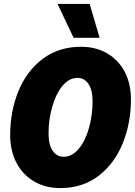

<svg xmlns="http://www.w3.org/2000/svg" viewBox="-20 -949 690 981"><path d="M32 -259Q32 -380 74 -483Q116 -586 198 -648Q280 -710 394 -710Q469 -710 526.5 -677Q584 -644 616.5 -583.5Q649 -523 649 -441Q649 -320 607 -216.5Q565 -113 483.5 -50.5Q402 12 288 12Q213 12 155 -21.5Q97 -55 64.5 -116.5Q32 -178 32 -259ZM305 -148Q349 -148 383 -189.5Q417 -231 435 -296.5Q453 -362 453 -432Q453 -489 432 -520Q411 -551 376 -551Q332 -551 298.5 -509.5Q265 -468 246.5 -402.5Q228 -337 228 -267Q228 -210 249 -179Q270 -148 305 -148ZM356 -756 274 -929H438L489 -756Z"/></svg>

Font: Azeret Mono ExtraBold
Style: Italic
Weight: 800
Italic angle: -12°
Designer: Martin Vácha
Foundry: Displaay
Version: Version 1.000; Glyphs 3.0.3, build 3074